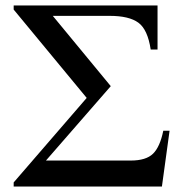

<svg xmlns="http://www.w3.org/2000/svg" viewBox="-20 -682 664 702"><path d="M600 -204 572 0H30V-15L297 -324L30 -647V-662H556V-501H531Q520 -574 486 -599Q452 -624 381 -624H173L385 -367L148 -95H458Q514 -95 539.5 -120Q565 -145 577 -204Z"/></svg>

Font: STIX
Style: Regular
Weight: 400
Designer: MicroPress Inc., with final additions and corrections provided by Coen Hoffman, Elsevier (retired)
Version: Version 1.1.1